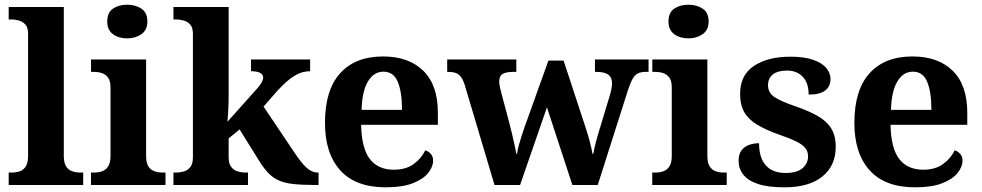

<svg xmlns="http://www.w3.org/2000/svg" viewBox="-20 -790 4194 820"><path d="M17.1 0V-53H28.9Q49.6 -53 65.5 -58.9Q81.4 -64.8 90.6 -80.3Q99.9 -95.8 99.9 -123.9V-645.9Q99.9 -673 87.8 -685.8Q75.7 -698.6 59.2 -702.8Q42.8 -707 28.9 -707H17.1V-760H252.5V-123.9Q252.5 -95.8 261.7 -80.3Q271 -64.8 287.4 -58.9Q303.8 -53 323.4 -53H335.3V0Z M368.6 0V-53H381Q401.3 -53 417.2 -59Q433.1 -64.9 442.5 -80.3Q452 -95.7 452 -124.1V-416.1Q452 -443.2 442.3 -457.4Q432.5 -471.7 416.6 -477.3Q400.7 -483 381 -483H368.8V-536H604V-123.9Q604 -95.8 613.3 -80.3Q622.5 -64.8 638.9 -58.9Q655.3 -53 675 -53H686.8V0ZM523.4 -626.1Q487.3 -626.1 462.6 -643.9Q438 -661.7 438 -698Q438 -736.5 462.6 -753.2Q487.3 -769.9 523.4 -769.9Q558 -769.9 583.7 -753.2Q609.4 -736.5 609.4 -698Q609.4 -661.7 583.7 -643.9Q558 -626.1 523.4 -626.1Z M720.8 0V-53H732.9Q747.8 -53 764.2 -57.4Q780.7 -61.9 792.3 -75.9Q803.9 -90 803.9 -118.1V-645.9Q803.9 -673 791.8 -685.8Q779.7 -698.6 763.2 -702.8Q746.8 -707 732.9 -707H720.8V-760H956.5V-376.9Q956.5 -363.9 956 -347.3Q955.5 -330.6 954.5 -314.5Q953.5 -298.5 952.7 -286.3Q951.9 -274.1 951.3 -270L1077.5 -411.1Q1088.4 -423.5 1094.1 -432.5Q1099.8 -441.4 1101.9 -448Q1104 -454.6 1104 -458.9Q1104 -471.9 1090.6 -478.9Q1077.1 -485.9 1052.1 -485.9V-536H1304.5V-485.9Q1287.5 -485.9 1270.5 -481Q1253.5 -476.2 1236.5 -465.6Q1219.5 -455.1 1201.5 -439Q1183.5 -423 1163.5 -401L1105.6 -334.8L1238.6 -136.8Q1265.8 -95.6 1288.7 -74.3Q1311.6 -53 1336.9 -53H1340.5V0H1326.5Q1271.9 0 1234.7 -3.9Q1197.6 -7.7 1172.3 -18.7Q1147 -29.6 1127.2 -49.7Q1107.4 -69.8 1087 -102.8L1003.2 -237.2L956.5 -199V-118.3Q956.5 -89.9 968.3 -75.9Q980 -62 996.5 -57.5Q1013 -53 1026.9 -53H1039.1V0Z M1627.1 10Q1499 10 1433.4 -62.3Q1367.9 -134.6 1367.9 -265.2Q1367.9 -405.7 1432.8 -477.3Q1497.8 -548.9 1616 -548.9Q1725.2 -548.9 1787.6 -488Q1850.1 -427.2 1850.1 -308.2V-256.9H1522.3Q1524.3 -156.6 1559.5 -110.9Q1594.7 -65.2 1662 -65.2Q1713.4 -65.2 1746.5 -89.3Q1779.5 -113.4 1796.3 -147.9Q1810.3 -143.8 1820.1 -132.5Q1829.8 -121.1 1829.8 -104.1Q1829.8 -78.3 1809.1 -51.8Q1788.3 -25.3 1743.8 -7.7Q1699.3 10 1627.1 10ZM1696.9 -320.8Q1696.9 -397.3 1678.8 -440.6Q1660.6 -483.9 1618 -483.9Q1576.4 -483.9 1551.4 -442.1Q1526.4 -400.4 1524.3 -320.8Z M1963.9 -430Q1956.9 -451 1947.7 -462.5Q1938.5 -474 1926 -478.5Q1913.5 -483 1893.5 -483H1889.9V-536H2185.1V-483H2172.1Q2142.1 -483 2127.1 -474.5Q2112.1 -466 2112.1 -441Q2112.1 -433 2114.6 -420.4Q2117.1 -407.8 2120.1 -396.8L2154.3 -268.3Q2160.7 -244.3 2166.7 -219.1Q2172.6 -194 2177.4 -171.8Q2182.3 -149.7 2184.7 -133.8H2188.3Q2190.7 -150.2 2195.7 -169.3Q2200.8 -188.4 2207.3 -208.4Q2213.7 -228.5 2220 -246.1L2322.2 -531.3H2387L2484.1 -235.8Q2488.3 -223.1 2492.2 -209.2Q2496.1 -195.4 2499.8 -181.4Q2503.5 -167.3 2506.2 -154.8Q2508.8 -142.3 2510.3 -133.2H2513.8Q2518.3 -157.1 2524.6 -182Q2530.9 -206.9 2540.7 -238.1L2584.9 -384Q2588.9 -397 2591.4 -411.5Q2593.9 -426 2593.9 -434Q2593.9 -460 2577.4 -471.5Q2560.9 -483 2527.9 -483H2520.9V-536H2749.9V-483H2736.9Q2717.9 -483 2704.9 -476.9Q2691.9 -470.8 2682.2 -454.1Q2672.5 -437.4 2661.9 -405L2532.9 0H2424.5L2315.9 -331.6L2201.2 0H2092Z M2765.6 0V-53H2778Q2798.3 -53 2814.2 -59Q2830.1 -64.9 2839.5 -80.3Q2849 -95.7 2849 -124.1V-416.1Q2849 -443.2 2839.3 -457.4Q2829.5 -471.7 2813.6 -477.3Q2797.7 -483 2778 -483H2765.8V-536H3001V-123.9Q3001 -95.8 3010.3 -80.3Q3019.5 -64.8 3035.9 -58.9Q3052.3 -53 3072 -53H3083.8V0ZM2920.4 -626.1Q2884.3 -626.1 2859.6 -643.9Q2835 -661.7 2835 -698Q2835 -736.5 2859.6 -753.2Q2884.3 -769.9 2920.4 -769.9Q2955 -769.9 2980.7 -753.2Q3006.4 -736.5 3006.4 -698Q3006.4 -661.7 2980.7 -643.9Q2955 -626.1 2920.4 -626.1Z M3330.1 10Q3260.4 10 3217.3 -4.3Q3174.2 -18.6 3154.3 -44.5Q3134.4 -70.3 3134.4 -103.5Q3134.4 -131.7 3147.1 -148.2Q3159.9 -164.6 3179.9 -171.5Q3199.9 -178.3 3221.8 -178.3Q3221.8 -116.5 3250.5 -83.9Q3279.2 -51.3 3334.4 -51.3Q3384.5 -51.3 3407.8 -71.9Q3431.1 -92.5 3431.1 -122Q3431.1 -143.6 3419.1 -158.1Q3407.2 -172.7 3380.7 -185.8Q3354.2 -199 3309.8 -214.2Q3253 -234.3 3215.4 -256.4Q3177.9 -278.5 3159.3 -309.9Q3140.8 -341.3 3140.8 -388.9Q3140.8 -469.1 3199.9 -508.5Q3258.9 -547.9 3356.1 -547.9Q3416.3 -547.9 3454 -534.2Q3491.7 -520.6 3509.4 -499Q3527 -477.4 3527 -453Q3527 -420.8 3504.2 -403.4Q3481.3 -386 3433.6 -386Q3433.6 -435.5 3408.5 -462Q3383.4 -488.6 3341.2 -488.6Q3301.8 -488.6 3280.9 -472.1Q3260.1 -455.7 3260.1 -426.5Q3260.1 -394.3 3286.3 -376.2Q3312.5 -358 3381.2 -334.5Q3434.8 -315.9 3472.4 -294.5Q3510.1 -273.1 3529.6 -242.1Q3549.2 -211 3549.2 -162.7Q3549.2 -82.3 3492.3 -36.2Q3435.4 10 3330.1 10Z M3888.1 10Q3760 10 3694.4 -62.3Q3628.9 -134.6 3628.9 -265.2Q3628.9 -405.7 3693.8 -477.3Q3758.8 -548.9 3877 -548.9Q3986.2 -548.9 4048.6 -488Q4111.1 -427.2 4111.1 -308.2V-256.9H3783.3Q3785.3 -156.6 3820.5 -110.9Q3855.7 -65.2 3923 -65.2Q3974.4 -65.2 4007.5 -89.3Q4040.5 -113.4 4057.3 -147.9Q4071.3 -143.8 4081.1 -132.5Q4090.8 -121.1 4090.8 -104.1Q4090.8 -78.3 4070.1 -51.8Q4049.3 -25.3 4004.8 -7.7Q3960.3 10 3888.1 10ZM3957.9 -320.8Q3957.9 -397.3 3939.8 -440.6Q3921.6 -483.9 3879 -483.9Q3837.4 -483.9 3812.4 -442.1Q3787.4 -400.4 3785.3 -320.8Z"/></svg>

Font: Noto Serif Hebrew
Style: Regular
Weight: 400
Designer: Monotype Design Team
Foundry: Monotype Imaging Inc.
Version: Version 2.003